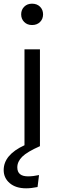

<svg xmlns="http://www.w3.org/2000/svg" viewBox="-35 -794 334 1043"><path d="M98 -526H182V0Q112 31 85.5 57.5Q59 84 59 115Q59 164 117 164Q145 164 177 157L169 222Q134 229 107 229Q51 229 18 201Q-15 173 -15 130Q-15 47 98 -5ZM139 -774Q166 -774 182.5 -757.5Q199 -741 199 -716Q199 -691 182.5 -674.5Q166 -658 139 -658Q113 -658 96.5 -674.5Q80 -691 80 -716Q80 -741 96.5 -757.5Q113 -774 139 -774Z"/></svg>

Font: FiraSans
Style: Regular
Weight: 350
Designer: Carrois Corporate & Edenspiekermann AG
Foundry: Carrois Corporate GbR & Edenspiekermann AG
Version: Version 3.106;PS 003.106;hotconv 1.0.70;makeotf.lib2.5.58329